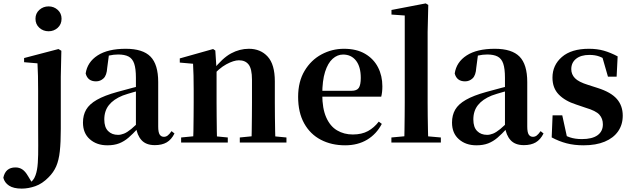

<svg xmlns="http://www.w3.org/2000/svg" viewBox="-115 -839 3721 1130"><path d="M12.6 271Q-35.4 271 -61.8 253.5Q-88.2 236.1 -95.4 207.2Q-83 146.4 -24 146.4Q-0.7 146.4 16.9 158.4Q34.4 170.3 49.5 196.7L78.6 244.5V250.8H57.1V242.3Q68.8 232.4 78.3 221.4Q87.8 210.5 94.2 192.1Q104.5 164.2 107.5 119.3Q110.5 74.4 109.9 16.9Q109.4 -40.5 109.4 -105.9V-304.4Q109.4 -353.9 108.5 -392.2Q107.6 -430.4 105.6 -466.2L26.8 -472.9V-497.4L229.2 -550.4L246.1 -540.2L242.8 -387.9V-80.4Q242.8 -1.2 237 51.6Q231.2 104.4 215.7 139.9Q200.3 175.4 170.7 204.7Q133.8 242.4 92.9 256.7Q52 271 12.6 271ZM171.1 -655Q139.4 -655 116.6 -675.4Q93.8 -695.9 93.8 -728.8Q93.8 -760.3 116.6 -780.9Q139.4 -801.4 171.1 -801.4Q202 -801.4 224.7 -780.9Q247.3 -760.3 247.3 -728.8Q247.3 -695.9 224.7 -675.4Q202 -655 171.1 -655Z M516.6 16.2Q454.2 16.2 413.8 -19.4Q373.3 -54.9 373.3 -117.6Q373.3 -161.2 392 -193.6Q410.7 -226.1 455.1 -251.5Q499.6 -277 575.4 -297.9Q614.8 -309.4 664.4 -322Q714 -334.6 754 -344.4V-318.9Q714 -308.9 674 -297.6Q633.9 -286.4 607.1 -276.7Q553.3 -254.9 526.1 -220.6Q498.8 -186.4 498.8 -135.9Q498.8 -90.4 521.1 -67.9Q543.3 -45.3 580 -45.3Q596.3 -45.3 614.7 -52.6Q633.1 -59.9 657.4 -79.7Q681.8 -99.4 715.3 -135.5L730.8 -82.4H695.7Q666.6 -50.6 641.2 -28.7Q615.7 -6.8 586.4 4.7Q557 16.2 516.6 16.2ZM796.1 15.2Q744.6 15.2 717.9 -14.2Q691.2 -43.6 684.9 -94V-96.5V-381.4Q684.9 -434.7 674.8 -464.5Q664.7 -494.3 641.6 -506.3Q618.5 -518.3 580 -518.3Q554.4 -518.3 527.3 -512.2Q500.2 -506.1 463.8 -491.2L526.1 -516.3L515.9 -439.2Q513.3 -395.9 494.6 -378Q475.8 -360.2 450.3 -360.2Q401.1 -360.2 389.2 -406.5Q398.9 -473.5 459.4 -512.7Q519.9 -551.9 625.1 -551.9Q725.4 -551.9 770.7 -505.9Q816.1 -459.8 816.1 -356.2V-94.8Q816.1 -60.3 824.8 -47Q833.6 -33.8 849.7 -33.8Q861.3 -33.8 871.3 -40.9Q881.3 -48.1 894.7 -67.2L911.9 -53.4Q894 -17.5 866.2 -1.1Q838.4 15.2 796.1 15.2Z M951 0V-29.9L1056.6 -40.2H1119.7L1225.6 -29.9V0ZM1021.2 0Q1022.9 -25.5 1023.4 -67.4Q1023.9 -109.4 1024.4 -154.8Q1024.9 -200.3 1024.9 -234.8V-310.2Q1024.9 -360 1024 -393.7Q1023.2 -427.5 1021.2 -463.8L943.1 -470.7V-495.2L1139.2 -550.4L1152.2 -541.7L1159.6 -428V-425.6V-234.8Q1159.6 -200.3 1160.1 -154.8Q1160.6 -109.4 1161.1 -67.4Q1161.6 -25.5 1162.6 0ZM1296.3 0V-29.9L1400.2 -40.2H1462.8L1570.9 -29.9V0ZM1365 0Q1366 -25.5 1366.5 -66.9Q1367 -108.4 1367.5 -153.8Q1368 -199.3 1368 -234.8V-369.8Q1368 -433.2 1348.6 -458.7Q1329.2 -484.2 1291.2 -484.2Q1260.6 -484.2 1216.8 -460.5Q1173.1 -436.8 1127.5 -383.3L1122.6 -425.7H1137.9Q1194.1 -497.3 1244.7 -524.6Q1295.3 -551.9 1349.5 -551.9Q1418.6 -551.9 1460.5 -505.8Q1502.5 -459.6 1502.5 -360.5V-234.8Q1502.5 -199.3 1503 -153.8Q1503.5 -108.4 1504.3 -66.9Q1505.2 -25.5 1506.2 0Z M1916.2 16.2Q1835.8 16.2 1773.2 -16.5Q1710.6 -49.1 1675.1 -113Q1639.6 -176.9 1639.6 -268.8Q1639.6 -358.8 1677.6 -422.2Q1715.5 -485.7 1777.2 -518.8Q1838.9 -551.9 1909.4 -551.9Q1983.1 -551.9 2033.5 -522.5Q2083.8 -493.1 2109.6 -443.2Q2135.4 -393.3 2135.4 -330.9Q2135.4 -296.1 2128.7 -270.2H1698.1V-304.6H1953.4Q1985.5 -304.6 1996.9 -322.2Q2008.3 -339.8 2008.3 -380.4Q2008.3 -446.3 1980.2 -482.2Q1952.1 -518 1904.1 -518Q1870.7 -518 1842.6 -492.9Q1814.6 -467.8 1798.1 -416Q1781.7 -364.1 1781.7 -282.7Q1781.7 -200.5 1804.9 -148.2Q1828 -95.8 1868.8 -71.7Q1909.5 -47.5 1961.4 -47.5Q2014.4 -47.5 2050.9 -67.7Q2087.3 -87.9 2114.2 -123.2L2132.1 -109.9Q2100.6 -49.8 2045.7 -16.8Q1990.7 16.2 1916.2 16.2Z M2188.5 0V-29.9L2300.2 -40.2H2363L2479.6 -29.9V0ZM2264.1 0Q2265.1 -35.1 2265.6 -75.2Q2266.1 -115.3 2266.6 -156.4Q2267.1 -197.6 2267.1 -234.8V-747.8L2189 -753.3V-780.3L2390.6 -819L2405.6 -810L2401.8 -650.9V-234.8Q2401.8 -197.6 2402.3 -156.4Q2402.8 -115.3 2403.7 -75.2Q2404.6 -35.1 2405.6 0Z M2688.6 16.2Q2626.2 16.2 2585.8 -19.4Q2545.3 -54.9 2545.3 -117.6Q2545.3 -161.2 2564 -193.6Q2582.7 -226.1 2627.1 -251.5Q2671.6 -277 2747.4 -297.9Q2786.8 -309.4 2836.4 -322Q2886 -334.6 2926 -344.4V-318.9Q2886 -308.9 2846 -297.6Q2805.9 -286.4 2779.1 -276.7Q2725.3 -254.9 2698.1 -220.6Q2670.8 -186.4 2670.8 -135.9Q2670.8 -90.4 2693.1 -67.9Q2715.3 -45.3 2752 -45.3Q2768.3 -45.3 2786.7 -52.6Q2805.1 -59.9 2829.4 -79.7Q2853.8 -99.4 2887.3 -135.5L2902.8 -82.4H2867.7Q2838.6 -50.6 2813.2 -28.7Q2787.7 -6.8 2758.4 4.7Q2729 16.2 2688.6 16.2ZM2968.1 15.2Q2916.6 15.2 2889.9 -14.2Q2863.2 -43.6 2856.9 -94V-96.5V-381.4Q2856.9 -434.7 2846.8 -464.5Q2836.7 -494.3 2813.6 -506.3Q2790.5 -518.3 2752 -518.3Q2726.4 -518.3 2699.3 -512.2Q2672.2 -506.1 2635.8 -491.2L2698.1 -516.3L2687.9 -439.2Q2685.3 -395.9 2666.6 -378Q2647.8 -360.2 2622.3 -360.2Q2573.1 -360.2 2561.2 -406.5Q2570.9 -473.5 2631.4 -512.7Q2691.9 -551.9 2797.1 -551.9Q2897.4 -551.9 2942.7 -505.9Q2988.1 -459.8 2988.1 -356.2V-94.8Q2988.1 -60.3 2996.8 -47Q3005.6 -33.8 3021.7 -33.8Q3033.3 -33.8 3043.3 -40.9Q3053.3 -48.1 3066.7 -67.2L3083.9 -53.4Q3066 -17.5 3038.2 -1.1Q3010.4 15.2 2968.1 15.2Z M3319.3 16.2Q3264.6 16.2 3219.7 4.5Q3174.8 -7.2 3131.9 -30.3L3137.2 -160.4H3194.1L3224.6 -20.6L3176.6 -26V-62Q3208.7 -41.1 3238.9 -30.7Q3269.2 -20.4 3309.8 -20.4Q3370.1 -20.4 3401.7 -43Q3433.2 -65.7 3433.2 -107.2Q3433.2 -140.9 3412.7 -164Q3392.1 -187.1 3331.5 -204.9L3275.7 -223.9Q3210.9 -244.5 3173.7 -282.6Q3136.5 -320.7 3136.5 -382Q3136.5 -455.6 3192.2 -503.8Q3247.9 -551.9 3351.2 -551.9Q3399.5 -551.9 3438.9 -540.7Q3478.2 -529.5 3520.1 -507.2L3514.1 -387.7H3463.1L3424.6 -521.5L3467 -507.8V-477Q3436.7 -497.5 3412.1 -506.7Q3387.5 -515.8 3353.8 -515.8Q3304 -515.8 3275.6 -493.1Q3247.2 -470.4 3247.2 -431.8Q3247.2 -401.6 3268.6 -379.1Q3289.9 -356.6 3346.8 -339.1L3402.9 -321.1Q3480.8 -296.3 3515.4 -256.6Q3550.1 -217 3550.1 -158.3Q3550.1 -105.4 3522.8 -66.1Q3495.4 -26.7 3444 -5.3Q3392.6 16.2 3319.3 16.2Z"/></svg>

Font: Noto Serif SC ExtraLight
Style: Regular
Weight: 200
Designer: Ryoko NISHIZUKA 西塚涼子 (kana & ideographs); Frank Grießhammer (Latin, Greek & Cyrillic); Wenlong ZHANG 张文龙 (bopomofo); San
Foundry: Adobe
Version: Version 2.002-H1;hotconv 1.1.0;makeotfexe 2.6.0